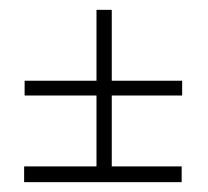

<svg xmlns="http://www.w3.org/2000/svg" viewBox="-20 -585 422 390"><path d="M30 -391H176V-247H29V-215H349V-247H207V-391H350V-421H207V-565H176V-421H30Z"/></svg>

Font: Advent Pro ExtraLight
Style: Regular
Weight: 250
Version: Version 3.000